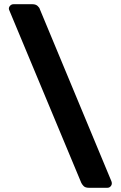

<svg xmlns="http://www.w3.org/2000/svg" viewBox="-20 -806 573 910"><path d="M401 84Q384 84 376 75.5Q368 67 365 60L25 -755Q22 -761 22 -765Q22 -773 28.5 -779.5Q35 -786 44 -786H134Q149 -786 158 -778Q167 -770 169 -762L508 53Q510 58 510 63Q510 71 504 77.5Q498 84 489 84Z"/></svg>

Font: Rubik Light
Style: Bold
Weight: 700
Version: Version 2.104